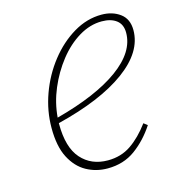

<svg xmlns="http://www.w3.org/2000/svg" viewBox="-83 -564 589 647"><g transform="rotate(-15 211.5 -240.0)"><path d="M323 -471Q282 -471 243 -447.5Q204 -424 172.5 -384Q141 -344 120.5 -295.5Q100 -247 96 -196Q239 -234 316 -290Q393 -346 393 -413Q393 -442 374 -456.5Q355 -471 323 -471ZM215 13Q175 13 141.5 -5.5Q108 -24 87.5 -63.5Q67 -103 67 -167Q67 -227 88 -285Q109 -343 146 -390Q183 -437 230 -465Q277 -493 328 -493Q366 -493 392.5 -473.5Q419 -454 419 -415Q419 -339 334 -277Q249 -215 95 -177V-174Q95 -92 130 -52.5Q165 -13 223 -13Q269 -13 304 -37Q339 -61 370 -103L383 -93Q353 -47 312 -17Q271 13 215 13Z"/></g></svg>

Font: Source Serif 4 SmText ExtraLight
Style: Italic
Weight: 200
Italic angle: -12°
Designer: Frank Grießhammer
Foundry: Adobe
Version: Version 4.005;hotconv 1.1.0;makeotfexe 2.6.0